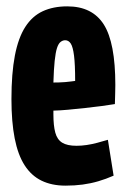

<svg xmlns="http://www.w3.org/2000/svg" viewBox="-20 -574 397 604"><path d="M186 10Q143 10 110.8 -5.6Q78.6 -21.2 57.5 -54Q36.4 -86.8 26.2 -138.7Q16 -190.6 16 -262.2Q16 -343.2 26.8 -399.2Q37.6 -455.2 59.5 -489.3Q81.4 -523.4 114.5 -538.7Q147.6 -554 191.6 -554Q270.4 -554 306.6 -496.8Q342.8 -439.6 342.8 -306.8Q342.8 -298.2 342.3 -278.3Q341.8 -258.4 341.4 -246.6Q324.2 -243.6 299.5 -240.4Q274.8 -237.2 247.5 -234.2Q220.2 -231.2 194 -228.8Q167.8 -226.4 148 -226Q148 -222.8 148 -219.9Q148 -217 148 -213.8Q148 -178.8 153.9 -156.9Q159.8 -135 175.6 -125.2Q191.4 -115.4 220.6 -115.4Q236.2 -115.4 252.5 -117.8Q268.8 -120.2 285.7 -124.7Q302.6 -129.2 319.4 -134.2L337.4 -21.4Q313.2 -10.8 289.3 -3.8Q265.4 3.2 240.1 6.6Q214.8 10 186 10ZM148 -314.4Q156.4 -314.4 166.2 -314.7Q176 -315 185.5 -315.8Q195 -316.6 203.1 -317.7Q211.2 -318.8 216.4 -319.4Q216.4 -371.2 212.9 -398.9Q209.4 -426.6 202.6 -437Q195.8 -447.4 185 -447.4Q177.4 -447.4 170.6 -442.1Q163.8 -436.8 159.3 -422.9Q154.8 -409 152 -382.6Q149.2 -356.2 148 -314.4Z"/></svg>

Font: Georama ExtraCondensed Thin
Style: Regular
Weight: 100
Width: 2
Designer: Jean-Baptiste Levee
Foundry: Production Type
Version: Version 1.001